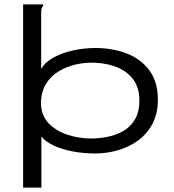

<svg xmlns="http://www.w3.org/2000/svg" viewBox="-20 -685 790 872"><path d="M85 -665H176V-658Q170 -652 168.5 -645Q167 -638 167 -621V-372Q185 -403 223.5 -424Q262 -445 312 -456Q362 -467 415 -467Q490 -467 554.5 -442.5Q619 -418 658 -366Q697 -314 697 -232Q697 -170 673 -124Q649 -78 608.5 -48Q568 -18 517 -3Q466 12 412 12Q358 12 309 2.5Q260 -7 223 -24.5Q186 -42 168 -65V167H85ZM394 -56Q430 -56 468 -63.5Q506 -71 539 -89.5Q572 -108 592.5 -142Q613 -176 613 -229Q613 -286 586 -323Q559 -360 513 -379Q467 -398 410 -400Q368 -402 325.5 -392.5Q283 -383 246.5 -361Q210 -339 188 -302.5Q166 -266 166 -213Q168 -159 201.5 -124.5Q235 -90 286.5 -73Q338 -56 394 -56Z"/></svg>

Font: Inconsolata ExtraExpanded
Style: Regular
Weight: 400
Width: 8
Monospace: yes
Designer: Raph Levien, Cyreal, Brenton Simpson
Foundry: Raph Levien, Cyreal, Google
Version: Version 3.001; ttfautohint (v1.8.2.53-6de2)